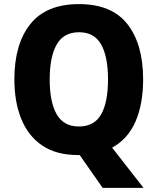

<svg xmlns="http://www.w3.org/2000/svg" viewBox="-20 -745 768 935"><path d="M677 -358Q677 -239 640 -153.5Q603 -68 526 -26L679 170H480L368 10Q365 10 359 10Q254 10 185.5 -36.5Q117 -83 83.5 -166Q50 -249 50 -359Q50 -530 127.5 -627.5Q205 -725 365 -725Q524 -725 600.5 -627.5Q677 -530 677 -358ZM222 -358Q222 -248 256 -188.5Q290 -129 364 -129Q439 -129 472.5 -188Q506 -247 506 -358Q506 -469 472.5 -528.5Q439 -588 365 -588Q290 -588 256 -528Q222 -468 222 -358Z"/></svg>

Font: Noto Sans Telugu SemiCondensed ExtraBold
Style: Regular
Weight: 800
Width: 4
Designer: Jelle Bosma - Monotype Design Team
Foundry: Monotype Imaging Inc.
Version: Version 2.005; ttfautohint (v1.8.4.7-5d5b)